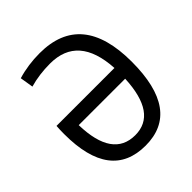

<svg xmlns="http://www.w3.org/2000/svg" viewBox="-195 -834 975 975"><g transform="rotate(-45 293.0 -346.5)"><path d="M293 9.8C460 9.8 544.4 -106.4 544.4 -341.8C544.4 -583 443.4 -703.1 244.1 -703.1C189.5 -703.1 136.2 -695.8 86.4 -680.7L98.1 -608.9C143.6 -622.1 192.9 -628.4 244.1 -628.4C377.9 -628.4 449.7 -546.9 459.5 -381.3H43.5C42 -363.3 41.5 -343.8 41.5 -323.7C41.5 -100.6 126 9.8 293 9.8ZM459.5 -304.2C452.1 -144.5 396.5 -64.9 293 -64.9C186 -64.9 129.9 -144.5 126 -304.2Z"/></g></svg>

Font: Cascadia Code SemiLight
Style: Regular
Weight: 350
Monospace: yes
Designer: Aaron Bell
Foundry: Saja Typeworks
Version: Version 2404.023